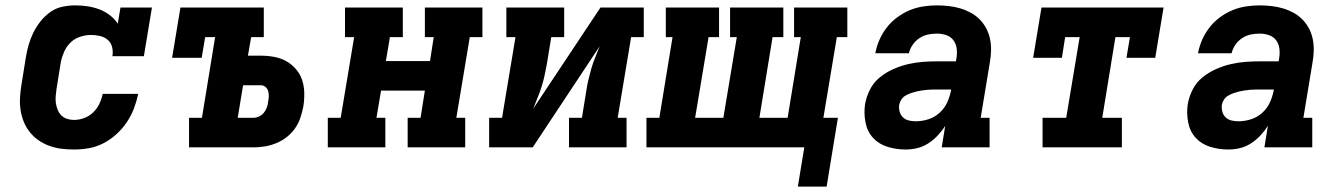

<svg xmlns="http://www.w3.org/2000/svg" viewBox="-20 -548 4990 714"><path d="M255 8Q231 8 207.5 5Q184 2 162.5 -6Q141 -14 123 -26.5Q105 -39 91 -56.5Q77 -74 68.5 -95Q60 -116 56.5 -139Q53 -162 54.5 -186Q56 -210 60 -234L76 -334Q80 -358 86.5 -381Q93 -404 104 -426.5Q115 -449 131 -469Q147 -489 167.5 -503.5Q188 -518 212.5 -523Q237 -528 260 -528Q284 -528 306.5 -524.5Q329 -521 350 -513Q371 -505 388.5 -491.5Q406 -478 418 -460L428 -520H545L515 -339H398Q401 -356 397 -372.5Q393 -389 381 -399.5Q369 -410 352.5 -414Q336 -418 319 -418Q299 -418 278.5 -411.5Q258 -405 242.5 -390Q227 -375 218.5 -355.5Q210 -336 206 -316L190 -216Q188 -203 187 -189.5Q186 -176 188 -163Q190 -150 195 -138.5Q200 -127 208.5 -118.5Q217 -110 229.5 -106Q242 -102 255 -102Q274 -102 293 -109Q312 -116 326.5 -130Q341 -144 349.5 -162Q358 -180 362 -199H494Q488 -171 478 -144.5Q468 -118 451.5 -93.5Q435 -69 413 -49Q391 -29 365 -15.5Q339 -2 311 3Q283 8 255 8Z M683 0V-110H731L780 -410H743L730 -333H620L651 -520H961V-410H914L902 -341H950Q975 -341 999.5 -336.5Q1024 -332 1044.5 -320.5Q1065 -309 1080.5 -291Q1096 -273 1103.5 -250.5Q1111 -228 1111.5 -202.5Q1112 -177 1108 -152Q1104 -131 1097 -110Q1090 -89 1077 -70.5Q1064 -52 1046 -38Q1028 -24 1007 -15.5Q986 -7 965 -3.5Q944 0 923 0ZM923 -110Q933 -110 943.5 -115Q954 -120 961 -128.5Q968 -137 972 -147.5Q976 -158 977 -169Q979 -179 979.5 -189Q980 -199 977.5 -208.5Q975 -218 967.5 -224.5Q960 -231 950 -231H884L864 -110Z M1199 0V-110H1247L1297 -410H1263V-520H1478V-410H1430L1415 -321H1579L1593 -410H1560V-520H1774V-410H1727L1677 -110H1710V0H1496V-110H1544L1560 -211H1397L1380 -110H1413V0Z M1799 0V-110H1847L1897 -410H1863V-520H2078V-410H2030L2014 -312Q2010 -290 2005.5 -269Q2001 -248 1994.5 -227Q1988 -206 1979.5 -185.5Q1971 -165 1963 -144L2213 -520H2374V-410H2327L2277 -110H2310V0H2096V-110H2144L2160 -208Q2163 -230 2168 -251Q2173 -272 2179 -293Q2185 -314 2193.5 -334.5Q2202 -355 2210 -376L1961 0Z M2947 146 2971 0H2384V-110H2432L2481 -410H2456V-520H2654V-410H2615L2565 -110H2670L2720 -410H2695V-520H2893V-410H2853L2804 -110H2909L2958 -410H2933V-520H3131V-410H3092L3042 -110H3096L3054 146Z M3348 8Q3313 8 3280.5 -2Q3248 -12 3226.5 -35.5Q3205 -59 3198.5 -93Q3192 -127 3197 -161Q3202 -189 3215.5 -215.5Q3229 -242 3252 -260.5Q3275 -279 3302 -291Q3329 -303 3357 -309.5Q3385 -316 3413 -318Q3441 -320 3468 -320H3535L3537 -333Q3540 -351 3537.5 -368.5Q3535 -386 3525 -399Q3515 -412 3498.5 -417.5Q3482 -423 3464 -423Q3447 -423 3430.5 -419.5Q3414 -416 3399 -406Q3384 -396 3374 -381.5Q3364 -367 3360 -350H3235Q3240 -376 3250.5 -400Q3261 -424 3277.5 -445.5Q3294 -467 3316.5 -483.5Q3339 -500 3363 -510Q3387 -520 3413 -524Q3439 -528 3464 -528Q3486 -528 3508 -525.5Q3530 -523 3550.5 -517Q3571 -511 3589.5 -501Q3608 -491 3622.5 -476.5Q3637 -462 3647 -443.5Q3657 -425 3661.5 -404Q3666 -383 3665.5 -360.5Q3665 -338 3661 -316L3627 -110H3660V0H3482L3495 -80Q3483 -61 3467 -44Q3451 -27 3431.5 -14.5Q3412 -2 3390.5 3Q3369 8 3348 8ZM3385 -97Q3409 -97 3432.5 -104.5Q3456 -112 3474.5 -129Q3493 -146 3503 -168.5Q3513 -191 3517 -214L3518 -215H3468Q3458 -215 3448 -215Q3438 -215 3428 -214Q3418 -213 3407.5 -211.5Q3397 -210 3387 -207.5Q3377 -205 3367 -201.5Q3357 -198 3347.5 -192.5Q3338 -187 3332 -178Q3326 -169 3324 -159Q3322 -146 3325.5 -133Q3329 -120 3338 -111.5Q3347 -103 3359.5 -100Q3372 -97 3385 -97Z M3857 0V-110H3945L3995 -410H3941L3929 -333H3822L3853 -520H4307L4276 -333H4169L4182 -410H4128L4079 -110H4152V0Z M4548 8Q4513 8 4480.5 -2Q4448 -12 4426.5 -35.5Q4405 -59 4398.5 -93Q4392 -127 4397 -161Q4402 -189 4415.5 -215.5Q4429 -242 4452 -260.5Q4475 -279 4502 -291Q4529 -303 4557 -309.5Q4585 -316 4613 -318Q4641 -320 4668 -320H4735L4737 -333Q4740 -351 4737.5 -368.5Q4735 -386 4725 -399Q4715 -412 4698.5 -417.5Q4682 -423 4664 -423Q4647 -423 4630.5 -419.5Q4614 -416 4599 -406Q4584 -396 4574 -381.5Q4564 -367 4560 -350H4435Q4440 -376 4450.5 -400Q4461 -424 4477.5 -445.5Q4494 -467 4516.5 -483.5Q4539 -500 4563 -510Q4587 -520 4613 -524Q4639 -528 4664 -528Q4686 -528 4708 -525.5Q4730 -523 4750.5 -517Q4771 -511 4789.5 -501Q4808 -491 4822.5 -476.5Q4837 -462 4847 -443.5Q4857 -425 4861.5 -404Q4866 -383 4865.5 -360.5Q4865 -338 4861 -316L4827 -110H4860V0H4682L4695 -80Q4683 -61 4667 -44Q4651 -27 4631.5 -14.5Q4612 -2 4590.5 3Q4569 8 4548 8ZM4585 -97Q4609 -97 4632.5 -104.5Q4656 -112 4674.5 -129Q4693 -146 4703 -168.5Q4713 -191 4717 -214L4718 -215H4668Q4658 -215 4648 -215Q4638 -215 4628 -214Q4618 -213 4607.5 -211.5Q4597 -210 4587 -207.5Q4577 -205 4567 -201.5Q4557 -198 4547.5 -192.5Q4538 -187 4532 -178Q4526 -169 4524 -159Q4522 -146 4525.5 -133Q4529 -120 4538 -111.5Q4547 -103 4559.5 -100Q4572 -97 4585 -97Z"/></svg>

Font: Iosevka Etoile XBdObl
Style: Regular
Weight: 800
Italic angle: -9°
Designer: Belleve Invis
Foundry: Belleve Invis
Version: Version 15.5.2; ttfautohint (v1.8.4)